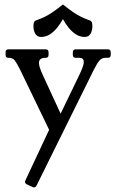

<svg xmlns="http://www.w3.org/2000/svg" viewBox="-20 -661 522 860"><path d="M219 -40.2 71 -347Q55 -379 46 -390.5Q37 -402 20 -402H18Q5 -402 5 -415V-427Q5 -440 18 -440H184.5Q197.5 -440 197.5 -427V-415Q197.5 -402 184.5 -402H182.5Q154.5 -402 154.5 -379Q154.5 -368 160.5 -352Q166.5 -336 174.5 -319L267.2 -117.8ZM240.8 -129.8 333.2 -321Q342.5 -340 348.9 -356.5Q355.2 -373 355.2 -384Q355.2 -402 335.2 -402H319.2Q306.2 -402 306.2 -415V-427Q306.2 -440 319.2 -440H463Q476 -440 476 -427V-415Q476 -402 463 -402H451Q437 -402 426.5 -391Q416 -380 400 -348L143.5 170.5Q137.2 182.5 125.5 176.5L100.8 165Q88 159 93.8 147L209.5 -99.8ZM261.8 -575.5Q251.7 -556.6 237.2 -538.3Q222.8 -520 204.5 -507.8Q186.2 -495.5 164 -495.5Q146.5 -495.5 138.1 -509.9Q129.8 -524.3 129.8 -543.1Q129.8 -552 131.4 -558.7Q133 -565.4 139.5 -568.8Q161.8 -576.8 179 -585Q196.2 -593.2 215.2 -606.1Q234.2 -619 261.8 -641Q289.5 -619 308.4 -606.1Q327.2 -593.2 344.5 -585Q361.8 -576.8 384 -568.8Q390.5 -565.4 392.1 -558.7Q393.8 -552.1 393.8 -543.2Q393.8 -524.2 385.5 -509.9Q377.2 -495.5 359.6 -495.5Q337.5 -495.5 319.1 -507.8Q300.7 -520 286.2 -538.4Q271.8 -556.8 261.8 -575.5Z"/></svg>

Font: Young Serif Light
Style: Regular
Weight: 300
Designer: Bastien Sozeau
Foundry: NBR — Bastien Sozeau
Version: Version 5.001